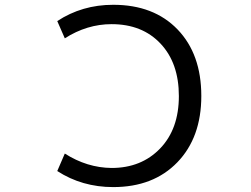

<svg xmlns="http://www.w3.org/2000/svg" viewBox="-20 -762 1040 794"><path d="M441.4 -662.1Q339.8 -662.1 248 -603.5L216.8 -674.8Q319.3 -742.2 448.2 -742.2Q616.2 -742.2 714.4 -640.1Q812.5 -538.1 812.5 -365.2Q812.5 -193.4 713.4 -90.8Q614.3 11.7 448.2 11.7Q319.3 11.7 216.8 -54.7L248 -127Q339.8 -68.4 441.4 -67.4Q564.5 -67.4 642.1 -147.9Q719.7 -228.5 719.7 -364.7Q719.7 -501 644 -581.5Q568.4 -662.1 441.4 -662.1Z"/></svg>

Font: GenEi Gothic M Regular
Style: Regular
Weight: 400
Designer: o_tamon (Modified); [Source Han Sans]
Ryoko NISHIZUKA  (kana & ideographs); Paul D. Hunt (Latin, Greek & Cyrillic); Wenl
Version: Version 1.1a;Original Version 1.004